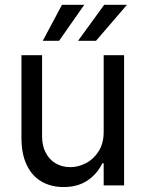

<svg xmlns="http://www.w3.org/2000/svg" viewBox="-20 -755 593 782"><path d="M402.3 -530.3H485.4V0H402.3V-89.8H396.5Q376 -46.4 336.2 -19.8Q296.4 6.8 239.3 6.8Q188 6.8 149.4 -15.4Q110.8 -37.6 89.1 -82.5Q67.4 -127.4 67.4 -193.4V-530.3H151.4V-199.2Q151.4 -161.6 166 -133.3Q180.7 -105 206.8 -89.6Q232.9 -74.2 266.6 -74.2Q298.3 -74.2 329.8 -90.3Q361.3 -106.4 381.8 -138.9Q402.3 -171.4 402.3 -217.8ZM404.3 -735.4H497.1L371.1 -588.9H297.9ZM232.4 -735.4H323.2L220.7 -588.9H154.3Z"/></svg>

Font: Pretendard JP
Style: Regular
Weight: 400
Designer: Base glyphs from Inter by Rasmus Andersson; Hangeul glyphs from Noto Sans CJK(Source Han Sans) by Jang Soo-young and Kan
Foundry: Kil Hyung-jin
Version: Version 1.309